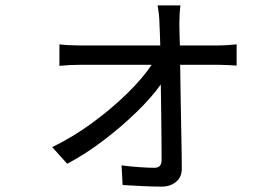

<svg xmlns="http://www.w3.org/2000/svg" viewBox="-20 -632 1040 714"><path d="M651 -612Q649 -596 648 -578.5Q647 -561 647 -544Q647 -530 647.5 -509.5Q648 -489 649 -463H793Q808 -463 829 -464.5Q850 -466 860 -467V-388Q847 -389 828 -390Q809 -391 795 -391H650Q651 -328 652 -257Q653 -186 654.5 -120Q656 -54 656 -7Q657 25 635.5 43.5Q614 62 581 62Q551 62 508.5 60Q466 58 436 56L432 -17Q462 -13 497 -10.5Q532 -8 554 -8Q581 -8 581 -37Q581 -69 580.5 -114.5Q580 -160 579.5 -212.5Q579 -265 578 -318Q544 -270 488 -215.5Q432 -161 365 -110Q298 -59 230 -23L174 -85Q249 -121 321 -173.5Q393 -226 451.5 -283Q510 -340 544 -391H277Q257 -391 238 -390Q219 -389 201 -387V-467Q218 -465 237.5 -464Q257 -463 275 -463H576Q575 -489 574.5 -509.5Q574 -530 573 -544Q573 -559 571 -577Q569 -595 566 -612Z"/></svg>

Font: Chiron Sans HK TT
Style: Regular
Weight: 400
Designer: Ryoko NISHIZUKA 西塚涼子 (kana, bopomofo & ideographs); Paul D. Hunt (Latin, Greek & Cyrillic); Sandoll Communications 산돌커뮤니
Foundry: Adobe
Version: Version 2.022;hotconv 1.0.109;makeotfexe 2.5.65596